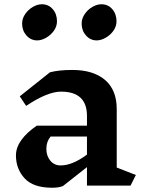

<svg xmlns="http://www.w3.org/2000/svg" viewBox="-20 -873 679 903"><path d="M84 -762Q84 -786 98.5 -807Q113 -828 134.5 -840.5Q156 -853 177 -853Q208 -853 228 -830Q248 -807 248 -773Q248 -749 233.5 -728.5Q219 -708 197 -695.5Q175 -683 155 -683Q125 -683 104.5 -706Q84 -729 84 -762ZM364 -762Q364 -786 378.5 -807Q393 -828 414.5 -840.5Q436 -853 457 -853Q488 -853 508 -830Q528 -807 528 -773Q528 -749 513.5 -728.5Q499 -708 477 -695.5Q455 -683 435 -683Q405 -683 384.5 -706Q364 -729 364 -762ZM594 0H389V-87L276 2Q256 10 226 10Q136 10 95.5 -34.5Q55 -79 55 -142Q55 -179 80.5 -214.5Q106 -250 153 -282H389V-328Q389 -442 267 -442Q203 -442 103 -375L73 -420L215 -533Q257 -544 320 -544Q419 -544 474 -497Q529 -450 529 -360V-85L619 -50ZM389 -146V-231H218Q198 -207 198 -173Q198 -140 216.5 -117.5Q235 -95 265 -95Q321 -95 389 -146Z"/></svg>

Font: Inknut Antiqua SemiBold
Style: Regular
Weight: 600
Designer: Claus Eggers Sørensen
Foundry: Claus Eggers Sørensen
Version: Version 1.003; ttfautohint (v1.8.2) -l 8 -r 50 -G 200 -x 14 